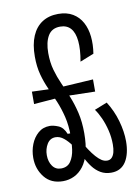

<svg xmlns="http://www.w3.org/2000/svg" viewBox="-79 -726 579 792"><g transform="rotate(-10 210.0 -330.5)"><path d="M121 11Q71 11 43.5 -23.5Q16 -58 16 -105Q16 -135 26.5 -161.5Q37 -188 57 -205.5Q77 -223 106 -223Q121 -223 141.5 -214.5Q162 -206 173 -178H189L186 -126Q172 -146 155.5 -159.5Q139 -173 121 -173Q98 -173 85.5 -152.5Q73 -132 73 -106Q73 -79 86 -60.5Q99 -42 122 -42Q149 -42 162.5 -62Q176 -82 180 -111Q184 -140 184 -164Q184 -212 175 -248.5Q166 -285 153 -316Q140 -347 126.5 -376.5Q113 -406 104 -439.5Q95 -473 95 -515Q95 -566 110 -601Q125 -636 153 -654Q181 -672 220 -672Q256 -672 281 -657Q306 -642 320 -616Q334 -590 337.5 -556.5Q341 -523 335 -485L277 -462Q286 -512 282.5 -547.5Q279 -583 263 -601Q247 -619 219 -619Q184 -619 168 -592Q152 -565 152 -520Q152 -481 161 -449Q170 -417 183.5 -387Q197 -357 210 -325Q223 -293 232 -255Q241 -217 241 -169Q241 -122 232 -87.5Q223 -53 206.5 -31.5Q190 -10 168 0.5Q146 11 121 11ZM58 -323V-375L172 -371V-332ZM323 11Q298 11 279 0Q260 -11 245.5 -30Q231 -49 219 -74L202 -81L218 -143Q232 -120 244.5 -101Q257 -82 269 -68.5Q281 -55 292 -48Q303 -41 315 -41Q327 -41 334.5 -49Q342 -57 345.5 -70.5Q349 -84 349 -103Q349 -133 342 -162Q335 -191 324 -215.5Q313 -240 301 -256L354 -277Q379 -238 392 -192.5Q405 -147 405 -106Q405 -81 400 -59.5Q395 -38 385 -22Q375 -6 359.5 2.5Q344 11 323 11ZM186 -333 184 -373 315 -381V-330Z"/></g></svg>

Font: Bricolage Grotesque 72pt Condensed ExtraLight
Style: Regular
Weight: 250
Width: 3
Designer: Mathieu Triay
Foundry: Atelier Triay
Version: Version 1.001;gftools[0.9.33.dev8+g029e19f]